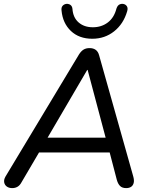

<svg xmlns="http://www.w3.org/2000/svg" viewBox="-20 -959 773 986"><path d="M43 7Q26 7 15 -1Q4 -9 1.5 -22.5Q-1 -36 8 -52L386 -680Q397 -697 409.5 -704.5Q422 -712 440 -712Q459 -712 471.5 -703Q484 -694 489 -675L664 -54Q670 -33 666.5 -19.5Q663 -6 653 0.5Q643 7 628 7Q608 7 597 -3.5Q586 -14 580 -35L538 -196L571 -176H148L191 -194L90 -22Q82 -7 70 0Q58 7 43 7ZM428 -600 215 -236 193 -252H551L527 -235L430 -600ZM454 -760Q386 -760 344 -800Q302 -840 296 -905Q294 -920 301 -928.5Q308 -937 320 -939Q329 -940 336 -937Q343 -934 347 -928.5Q351 -923 352 -914Q355 -869 383.5 -844Q412 -819 457 -819Q501 -819 533.5 -843.5Q566 -868 578 -915Q581 -924 585.5 -929.5Q590 -935 597 -937.5Q604 -940 612 -939Q625 -937 631.5 -927Q638 -917 633 -901Q614 -836 566 -798Q518 -760 454 -760Z"/></svg>

Font: Nunito Medium
Style: Italic
Weight: 500
Designer: Vernon Adams
Foundry: Vernon Adams
Version: Version 3.601